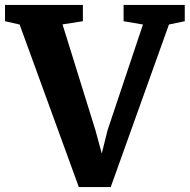

<svg xmlns="http://www.w3.org/2000/svg" viewBox="-40 -763 773 783"><path d="M-19.5 -676.5V-743H298V-676.5L215 -663.5L349.5 -231L375 -137L398.5 -231.5L543 -663L464 -676.5V-743H713.5V-676.5L649 -663L411.5 0H281.5L40 -663Z"/></svg>

Font: Merriweather ExtraBold
Style: Regular
Weight: 800
Version: Version 2.100